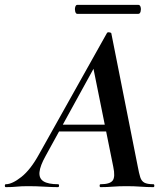

<svg xmlns="http://www.w3.org/2000/svg" viewBox="-58 -770 683 790"><path d="M-34 0Q-38 0 -38 -6Q-38 -12 -34 -12Q-8 -12 30 -42Q68 -72 103 -136L382 -634Q384 -638 391.5 -637Q399 -636 400 -633L509 -84Q514 -57 519 -41Q524 -25 536 -18.5Q548 -12 573 -12Q577 -12 577 -6Q577 0 573 0Q547 0 520.5 -2Q494 -4 462 -4Q431 -4 406.5 -2Q382 0 356 0Q352 0 352 -6Q352 -12 356 -12Q394 -12 405.5 -27Q417 -42 408 -84L323 -505L379 -582L130 -129Q107 -88 104.5 -62Q102 -36 121 -24Q140 -12 181 -12Q185 -12 185 -6Q185 0 180 0Q157 0 123.5 -2Q90 -4 58 -4Q29 -4 10.5 -2Q-8 0 -34 0ZM171 -229 186 -257H405L407 -229ZM260 -713Q254 -713 251.5 -722.5Q249 -732 251.5 -741Q254 -750 260 -750H511Q518 -750 520.5 -741Q523 -732 520.5 -722.5Q518 -713 511 -713Z"/></svg>

Font: Cormorant Garamond Light
Style: Italic
Weight: 300
Italic angle: -10°
Designer: Christian Thalmann (Catharsis Fonts)
Foundry: Catharsis Fonts
Version: Version 4.001